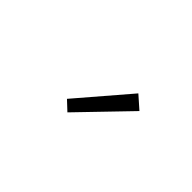

<svg xmlns="http://www.w3.org/2000/svg" viewBox="-14 -1049 622 622"><g transform="rotate(45 297.0 -738.0)"><path d="M269 -635 431 -803 388 -841 237 -665Z"/></g></svg>

Font: Noto Sans CJK KR Light
Style: Regular
Weight: 300
Designer: Ryoko NISHIZUKA (kana & ideographs); Paul D. Hunt (Latin, Greek & Cyrillic); Wenlong ZHANG (bopomofo); Sandoll Communica
Foundry: Adobe Systems Incorporated
Version: Version 1.004;PS 1.004;hotconv 1.0.82;makeotf.lib2.5.63406